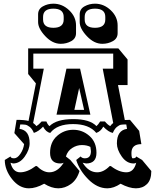

<svg xmlns="http://www.w3.org/2000/svg" viewBox="-20 -963 852 1043"><path d="M133 -700H623L673 -640V-501H621L658 -311Q667 -312 686 -312L736 -252L748 -180Q694 -180 694 -132Q694 -103 701 -103Q718 -103 720 -113L752 -94L802 -34Q802 14 778.5 37Q755 60 718.5 60Q682 60 635 35Q598 60 563 60Q508 60 459.5 11Q411 -38 394 -94L418 -113Q426 -103 441 -103Q474 -103 474 -142L471 -165Q452 -175 424.5 -175Q397 -175 372 -159Q347 -143 338 -113L362 -94L412 -34Q398 13 365.5 36.5Q333 60 296.5 60Q260 60 220 35Q175 60 137 60Q85 60 45.5 10Q6 -40 6 -94L37 -113Q39 -103 56.5 -103Q74 -103 90.5 -127Q107 -151 111 -180L58 -240L70 -312Q113 -312 135 -306L175 -510L133 -561ZM504 -278Q513 -285 524 -303H550Q566 -284 579 -278Q583 -285 595 -295L538 -590H595V-672H161V-590H218L160 -295Q172 -286 178 -278Q190 -285 206 -303H232Q240 -284 249 -278Q287 -316 377.5 -316Q468 -316 504 -278ZM582 -61Q626 -27 666.5 -27Q707 -27 720 -79Q715 -75 706 -75Q668 -75 641.5 -112.5Q615 -150 615 -184Q615 -255 670 -263L666 -287Q647 -287 637.5 -285.5Q628 -284 615 -273.5Q602 -263 593 -241Q570 -245 541 -275Q534 -262 524.5 -253.5Q515 -245 503 -241Q464 -289 377 -289Q290 -289 253 -241Q230 -245 214 -275Q190 -249 164 -241Q155 -263 141.5 -273.5Q128 -284 118 -285.5Q108 -287 90 -287L86 -263Q114 -259 127.5 -239.5Q141 -220 141 -185Q141 -150 114.5 -112.5Q88 -75 51 -75L37 -79Q50 -27 89.5 -27Q129 -27 174 -61H180Q214 -27 248 -27Q293 -27 326 -79Q318 -75 308 -75Q252 -75 252 -133Q252 -191 290 -224.5Q328 -258 378 -258Q428 -258 466 -224.5Q504 -191 504 -133Q504 -75 448 -75L429 -79Q461 -27 508 -27Q543 -27 576 -61ZM287 -340 341 -590H415L471 -340ZM410 -485 384 -366H437ZM393 -825V-783Q393 -754 367 -739.5Q341 -725 310 -725Q265 -725 226 -766.5Q187 -808 187 -843V-885Q187 -914 213 -928.5Q239 -943 270 -943Q318 -943 355.5 -907.5Q393 -872 393 -825ZM326 -857V-871Q326 -916 270 -916Q214 -916 214 -871V-857Q214 -812 270 -812Q326 -812 326 -857ZM619 -825V-783Q619 -754 593 -739.5Q567 -725 536 -725Q491 -725 452 -766.5Q413 -808 413 -843V-885Q413 -914 439 -928.5Q465 -943 496 -943Q544 -943 581.5 -907.5Q619 -872 619 -825ZM552 -857V-871Q552 -916 496 -916Q440 -916 440 -871V-857Q440 -812 496 -812Q552 -812 552 -857Z"/></svg>

Font: Ewert
Style: Regular
Weight: 400
Designer: Johan Kallas, Mihkel Virkus
Foundry: Johan Kallas, Mihkel Virkus
Version: Version 1.001